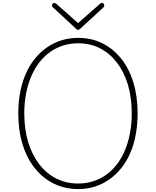

<svg xmlns="http://www.w3.org/2000/svg" viewBox="-20 -1274 1067 1313"><path d="M515 19Q424 19 349.5 -17.5Q275 -54 220 -121.5Q165 -189 135 -285Q105 -381 105 -499Q105 -577 118.5 -646Q132 -715 157.5 -772Q183 -829 219.5 -874Q256 -919 302 -950.5Q348 -982 401.5 -998.5Q455 -1015 515 -1015Q605 -1015 679 -978.5Q753 -942 807.5 -874.5Q862 -807 891.5 -711.5Q921 -616 921 -499Q921 -421 908 -351.5Q895 -282 869.5 -224.5Q844 -167 807.5 -122Q771 -77 725.5 -45.5Q680 -14 627.5 2.5Q575 19 515 19ZM515 -19Q568 -19 616 -34Q664 -49 705 -78Q746 -107 778.5 -149Q811 -191 833.5 -244Q856 -297 868.5 -361.5Q881 -426 881 -499Q881 -609 854 -697Q827 -785 778 -848Q729 -911 662.5 -944.5Q596 -978 515 -978Q461 -978 413 -963Q365 -948 323.5 -919Q282 -890 249.5 -848Q217 -806 194 -752.5Q171 -699 158.5 -635Q146 -571 146 -499Q146 -389 173 -301Q200 -213 249.5 -149.5Q299 -86 366 -52.5Q433 -19 515 -19ZM677 -1254Q684 -1254 688.5 -1248.5Q693 -1243 693 -1235Q693 -1232 692 -1229.5Q691 -1227 688 -1224L530 -1079Q525 -1074 521.5 -1072Q518 -1070 514 -1070Q510 -1070 506.5 -1072Q503 -1074 498 -1079L341 -1225Q337 -1228 336.5 -1231Q336 -1234 336 -1236Q336 -1244 340.5 -1249Q345 -1254 352 -1254Q355 -1254 358.5 -1252Q362 -1250 365 -1248L514 -1116L664 -1248Q667 -1250 670 -1252Q673 -1254 677 -1254Z"/></svg>

Font: Playwrite NG Modern Thin
Style: Regular
Weight: 250
Designer: Veronika Burian, José Scaglione
Foundry: TypeTogether
Version: Version 1.002